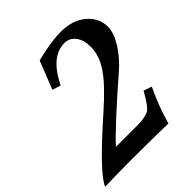

<svg xmlns="http://www.w3.org/2000/svg" viewBox="-229 -858 989 989"><g transform="rotate(-45 265.5 -363.0)"><path d="M153.3 -105.5H314Q354.5 -105.5 388.2 -117.7Q412.6 -126.5 458.5 -209.5L503.4 -194.3Q456.1 -96.2 429.7 0.5Q321.3 -2.4 156.2 -2.4Q77.1 -2.4 -31.2 0.5Q-6.8 -64.9 236.8 -279.8Q341.8 -372.6 384 -435.8Q426.3 -499 426.3 -561Q426.3 -611.3 403.6 -641.4Q380.9 -671.4 343.3 -671.4Q296.4 -671.4 255.1 -638.9Q213.9 -606.4 174.8 -530.3L129.4 -544.9Q145 -583.5 165 -634.5Q185.1 -685.5 189.9 -697.8Q296.9 -725.6 373 -725.6Q456.5 -725.6 509.3 -681.2Q562 -636.7 562 -571.8Q562 -528.8 527.1 -472.2Q492.2 -415.5 436 -367.2Q347.7 -291 265.6 -215.6Q183.6 -140.1 153.3 -105.5Z"/></g></svg>

Font: Flanker
Style: Bold Italic
Weight: 700
Italic angle: -12°
Designer: Flanker
Version: Version 2.000